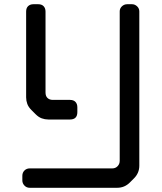

<svg xmlns="http://www.w3.org/2000/svg" viewBox="-20 -787 768 911"><path d="M121 104H536Q571 104 596 79L616 59Q641 34 641 -1V-733Q641 -747 630.5 -757Q620 -767 606 -767H584Q569 -767 558.5 -757Q548 -747 548 -733V-24Q548 -9 538 1.5Q528 12 513 12H121Q106 12 96 22Q86 32 86 47V69Q86 83 96 93.5Q106 104 121 104ZM149 -245Q163 -231 178 -225.5Q193 -220 209 -220H312Q347 -220 347 -255V-278Q347 -294 338 -303.5Q329 -313 312 -313H231Q215 -313 205.5 -322Q196 -331 196 -348V-732Q196 -748 187 -757.5Q178 -767 161 -767H139Q123 -767 113.5 -758Q104 -749 104 -732V-325Q104 -309 109.5 -294Q115 -279 129 -265Z"/></svg>

Font: WDXL Lubrifont SC
Style: Regular
Weight: 400
Designer: [WDXL Lubrifont] Copyright 2020-2022 (c) NightFurySL2001, Skr-ZERO; [ZCOOL QingKe HuangYou] Copyright 2018-2022 (c) The 
Version: Version 2.001;hotconv 1.1.1;makeotfexe 2.6.0